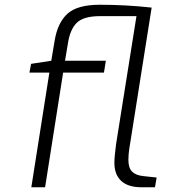

<svg xmlns="http://www.w3.org/2000/svg" viewBox="-20 -789 737 809"><path d="M640 -41 633 0H575Q520 0 491 -26.5Q462 -53 462 -103Q462 -127 469 -181L555 -721H402Q332 -721 303.5 -693Q275 -665 266 -605L254 -533H426L418 -483H246L170 0H112L188 -483H104L111 -520L196 -533L210 -616Q222 -692 263.5 -730.5Q305 -769 401 -769Q510 -769 619 -757L530 -195Q529 -190 525 -164Q521 -138 521 -115Q521 -81 537 -65.5Q553 -50 584 -47Z"/></svg>

Font: Exo Light
Style: Italic
Weight: 300
Italic angle: -9°
Designer: Natanael Gama
Foundry: Natanael Gama
Version: Version 1.500; ttfautohint (v1.6)